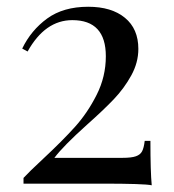

<svg xmlns="http://www.w3.org/2000/svg" viewBox="-20 -549 519 574"><path d="M393.6 -402.8Q393.6 -361.8 372.3 -323.2Q351.1 -284.7 320.3 -252.4Q289.6 -220.2 239.7 -175.8Q168.9 -112.3 142.6 -77.1H345.7Q373 -77.1 386.2 -81.8Q399.4 -86.4 404.8 -96.7Q410.2 -106.9 412.6 -127.9H429.7Q429.7 -36.1 433.6 4.9Q411.1 0 284.7 0H50.3V-17.1Q65.9 -34.2 108.9 -74.2Q167 -128.4 204.3 -169.9Q241.7 -211.4 269 -265.6Q296.4 -319.8 296.4 -380.9Q296.4 -488.8 196.3 -488.8Q114.7 -488.8 62.5 -395L46.4 -403.8Q72.8 -458.5 121.1 -493.7Q169.4 -528.8 243.7 -528.8Q313.5 -528.8 353.5 -495.8Q393.6 -462.9 393.6 -402.8Z"/></svg>

Font: Playfair Display SC
Style: Regular
Weight: 400
Designer: Claus Eggers Sørensen
Foundry: Claus Eggers Sørensen
Version: Version 1.004;PS 001.004;hotconv 1.0.70;makeotf.lib2.5.58329